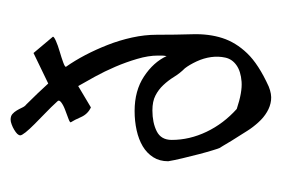

<svg xmlns="http://www.w3.org/2000/svg" viewBox="-106 -411 541 369"><g transform="rotate(-90 164.5 -226.5)"><path d="M88.9 -458Q88.9 -460.9 91.8 -463.9Q94.7 -466.8 99.6 -469.7Q104.5 -472.7 109.9 -474.6Q115.2 -476.6 119.1 -476.6Q126 -476.6 129.9 -473.1Q133.8 -469.7 136.7 -464.8Q139.6 -460 142.1 -454.6Q144.5 -449.2 148.4 -446.3Q159.2 -435.5 169.4 -424.8Q179.7 -414.1 188.5 -404.3L247.1 -432.6L278.3 -395.5Q279.3 -393.6 270.5 -389.6Q261.7 -385.7 250 -382.3Q238.3 -378.9 229 -375.5Q219.7 -372.1 220.7 -370.1Q232.4 -353.5 243.2 -333Q253.9 -312.5 262.7 -290Q271.5 -267.6 276.9 -243.2Q282.2 -218.8 282.2 -196.3Q282.2 -159.2 283.2 -127.4Q284.2 -95.7 275.9 -69.8Q267.6 -43.9 246.6 -22Q225.6 0 182.6 19.5Q168 25.4 156.2 23.9Q144.5 22.5 133.8 16.1Q123 9.8 113.8 -0.5Q104.5 -10.7 97.7 -21.5Q94.7 -26.4 89.4 -34.7Q84 -43 78.6 -51.8Q73.2 -60.5 69.3 -67.4Q65.4 -74.2 64.5 -75.2Q63.5 -77.1 60.1 -88.4Q56.6 -99.6 52.7 -114.7Q48.8 -129.9 44.9 -146Q41 -162.1 39.1 -173.8Q39.1 -190.4 46.9 -202.6Q54.7 -214.8 67.9 -222.7Q81.1 -230.5 98.6 -234.4Q116.2 -238.3 135.7 -238.3Q174.8 -238.3 202.1 -220.2Q229.5 -202.1 241.2 -176.8Q242.2 -182.6 242.2 -186.5V-193.4Q242.2 -211.9 235.8 -233.4Q229.5 -254.9 220.7 -275.4Q211.9 -295.9 201.7 -314.5Q191.4 -333 183.6 -346.7L142.6 -322.3Q129.9 -328.1 124 -341.3Q118.2 -354.5 114.3 -360.4Q112.3 -362.3 120.1 -365.2Q127.9 -368.2 137.2 -371.6Q146.5 -375 152.3 -379.4Q158.2 -383.8 153.3 -387.7Q143.6 -398.4 131.8 -409.7Q120.1 -420.9 110.4 -430.7Q100.6 -440.4 94.7 -447.8Q88.9 -455.1 88.9 -458ZM80.1 -167Q80.1 -132.8 95.7 -100.1Q111.3 -67.4 139.6 -42Q171.9 -31.2 191.9 -32.7Q211.9 -34.2 223.6 -42.5Q235.4 -50.8 238.3 -64Q241.2 -77.1 239.3 -91.3Q237.3 -105.5 231 -119.1Q224.6 -132.8 217.8 -141.6Q208 -151.4 201.2 -162.6Q194.3 -173.8 185.5 -183.1Q176.8 -192.4 165.5 -198.2Q154.3 -204.1 136.7 -204.1Q113.3 -204.1 96.7 -195.8Q80.1 -187.5 80.1 -167Z"/></g></svg>

Font: Zeyada
Style: Regular
Weight: 400
Version: Version 1.002 2010